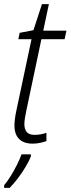

<svg xmlns="http://www.w3.org/2000/svg" viewBox="-33 -677 338 918"><path d="M122.6 9.8Q81.1 9.8 58.6 -12.2Q36.1 -34.2 36.1 -77.6Q36.1 -91.8 38.6 -110.4Q41 -128.9 45.4 -148.9L117.7 -489.7H54.7L61 -520L127 -532.7L167.5 -657.2H200.7L173.8 -530.3H284.7L275.9 -489.7H165L92.8 -147.9Q88.9 -128.9 86.2 -112.5Q83.5 -96.2 83.5 -83.5Q83.5 -59.6 94.7 -45.9Q106 -32.2 132.3 -32.2Q148.4 -32.2 162.4 -34.9Q176.3 -37.6 189 -42V-2.4Q175.8 2.4 158.7 6.1Q141.6 9.8 122.6 9.8ZM-13.2 221.2V208.5Q1 191.9 17.1 166.3Q33.2 140.6 47.4 112.5Q61.5 84.5 69.8 61H114.7V70.8Q106.4 92.3 89.8 120.1Q73.2 147.9 53 174.8Q32.7 201.7 13.2 221.2Z"/></svg>

Font: Open Sans SemiCondensed Light
Style: Italic
Weight: 300
Width: 4
Italic angle: -12°
Designer: Monotype Design Team
Foundry: Monotype Imaging Inc.
Version: Version 3.000